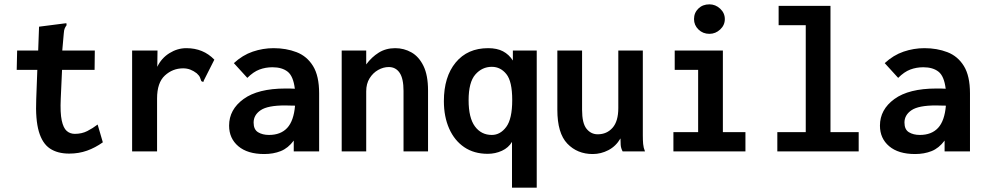

<svg xmlns="http://www.w3.org/2000/svg" viewBox="-20 -698 4540 885"><path d="M299 10Q245 10 210 -13.5Q175 -37 159 -92Q143 -147 147 -241L152 -376H57L59 -465H156L160 -575L277 -590L286 -591L287 -582Q282 -575 278.5 -567.5Q275 -560 274 -544L267 -465H417L416 -376H266L260 -243Q257 -178 264.5 -143Q272 -108 287.5 -94.5Q303 -81 325 -81Q357 -81 382.5 -94Q408 -107 430 -124L454 -42Q419 -17 381 -3.5Q343 10 299 10Z M589 -465H706L705 -390Q724 -430 761 -453Q798 -476 839 -476Q917 -476 968 -423L920 -328L917 -320L908 -324Q905 -332 902 -340.5Q899 -349 887 -360Q873 -371 857.5 -377Q842 -383 824 -383Q776 -383 740 -350Q704 -317 704 -244V0H589Z M1198 12Q1121 12 1078.5 -24Q1036 -60 1036 -119Q1036 -193 1102.5 -241.5Q1169 -290 1296 -290Q1303 -290 1314.5 -290Q1326 -290 1339 -289Q1332 -347 1306 -367.5Q1280 -388 1236 -388Q1204 -388 1176 -377.5Q1148 -367 1120 -339L1058 -407Q1098 -444 1145 -460Q1192 -476 1241 -476Q1299 -476 1347 -457.5Q1395 -439 1423 -393.5Q1451 -348 1451 -268V0H1334V-50Q1308 -15 1274 -1.5Q1240 12 1198 12ZM1149 -133Q1149 -101 1169.5 -88.5Q1190 -76 1220 -76Q1274 -76 1304 -108.5Q1334 -141 1340 -211Q1327 -211 1315 -211.5Q1303 -212 1294 -212Q1214 -212 1181.5 -190Q1149 -168 1149 -133Z M1555 0V-465H1668V-401Q1693 -435 1726 -455.5Q1759 -476 1802 -476Q1842 -476 1876.5 -456.5Q1911 -437 1932 -394Q1953 -351 1953 -281V0H1840V-279Q1840 -336 1822 -362.5Q1804 -389 1772 -389Q1747 -389 1723 -375.5Q1699 -362 1683.5 -337Q1668 -312 1668 -277V0Z M2340 167V-44Q2324 -17 2293.5 -3Q2263 11 2228 11Q2165 11 2120 -19.5Q2075 -50 2050.5 -105Q2026 -160 2026 -232Q2026 -344 2080.5 -410Q2135 -476 2230 -476Q2271 -476 2298.5 -461.5Q2326 -447 2344 -419V-465H2454V167ZM2247 -76Q2286 -76 2313.5 -113Q2341 -150 2341 -237Q2341 -323 2314 -356.5Q2287 -390 2247 -390Q2202 -390 2171 -354.5Q2140 -319 2140 -236Q2140 -155 2169 -115.5Q2198 -76 2247 -76Z M2712 12Q2641 12 2595 -36Q2549 -84 2549 -192V-465H2663V-192Q2663 -130 2683.5 -104.5Q2704 -79 2735 -79Q2777 -79 2803.5 -109Q2830 -139 2830 -200V-465H2943V-74Q2943 -52 2944.5 -34.5Q2946 -17 2953 0H2850Q2842 -15 2841 -30Q2840 -45 2840 -60Q2819 -24 2784.5 -6Q2750 12 2712 12Z M3084 0V-89H3198V-376H3090V-465H3312V-89H3416V0ZM3250 -542Q3220 -542 3199.5 -562Q3179 -582 3179 -610Q3179 -639 3199 -658.5Q3219 -678 3250 -678Q3278 -678 3299.5 -658Q3321 -638 3321 -610Q3321 -582 3299.5 -562Q3278 -542 3250 -542Z M3563 0V-89H3694V-582H3569V-671H3808V-89H3938V0Z M4198 12Q4121 12 4078.5 -24Q4036 -60 4036 -119Q4036 -193 4102.5 -241.5Q4169 -290 4296 -290Q4303 -290 4314.5 -290Q4326 -290 4339 -289Q4332 -347 4306 -367.5Q4280 -388 4236 -388Q4204 -388 4176 -377.5Q4148 -367 4120 -339L4058 -407Q4098 -444 4145 -460Q4192 -476 4241 -476Q4299 -476 4347 -457.5Q4395 -439 4423 -393.5Q4451 -348 4451 -268V0H4334V-50Q4308 -15 4274 -1.5Q4240 12 4198 12ZM4149 -133Q4149 -101 4169.5 -88.5Q4190 -76 4220 -76Q4274 -76 4304 -108.5Q4334 -141 4340 -211Q4327 -211 4315 -211.5Q4303 -212 4294 -212Q4214 -212 4181.5 -190Q4149 -168 4149 -133Z"/></svg>

Font: Ligconsolata
Style: Bold
Weight: 700
Monospace: yes
Designer: Raph Levien, Cyreal, Brenton Simpson
Foundry: Raph Levien, Cyreal, Google
Version: Version 3.001; ttfautohint (v1.8.2.53-6de2)